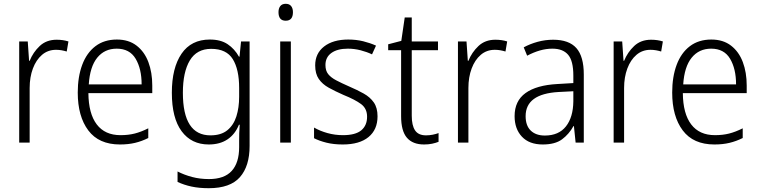

<svg xmlns="http://www.w3.org/2000/svg" viewBox="-20 -816 3999 1010"><path d="M278 -607Q312 -607 340 -598L331 -545Q318 -549 304 -551.5Q290 -554 275 -554Q232 -554 201 -527.5Q170 -501 153 -455.5Q136 -410 136 -353V-66H81V-598H126L133 -496H136Q154 -541 189 -574Q224 -607 278 -607Z M595 -608Q657 -608 698.5 -576Q740 -544 760.5 -489.5Q781 -435 781 -366V-326H445Q446 -218 489 -161.5Q532 -105 614 -105Q655 -105 688.5 -113.5Q722 -122 760 -141V-90Q726 -73 690.5 -64.5Q655 -56 611 -56Q500 -56 444.5 -130Q389 -204 389 -329Q389 -412 412.5 -475Q436 -538 482 -573Q528 -608 595 -608ZM594 -560Q530 -560 491.5 -512.5Q453 -465 447 -372H725Q725 -454 693.5 -507Q662 -560 594 -560Z M1084 -608Q1141 -608 1177.5 -583.5Q1214 -559 1237 -518H1240L1248 -598H1293V-48Q1293 58 1242 116Q1191 174 1078 174Q1028 174 988 165.5Q948 157 914 141V86Q949 104 990.5 115Q1032 126 1079 126Q1160 126 1199 83Q1238 40 1238 -42V-74Q1238 -94 1238.5 -115.5Q1239 -137 1241 -160H1237Q1217 -110 1177 -83Q1137 -56 1078 -56Q987 -56 935.5 -125.5Q884 -195 884 -328Q884 -459 935 -533.5Q986 -608 1084 -608ZM1091 -559Q1015 -559 978.5 -498Q942 -437 942 -328Q942 -104 1087 -104Q1143 -104 1176 -131Q1209 -158 1223.5 -204Q1238 -250 1238 -307V-353Q1238 -451 1204.5 -505Q1171 -559 1091 -559Z M1483 -796Q1502 -796 1511.5 -784Q1521 -772 1521 -752Q1521 -707 1483 -707Q1445 -707 1445 -752Q1445 -772 1454.5 -784Q1464 -796 1483 -796ZM1510 -598V-66H1454V-598Z M1966 -204Q1966 -134 1918.5 -95Q1871 -56 1783 -56Q1735 -56 1697 -65.5Q1659 -75 1632 -89V-145Q1663 -127 1702.5 -116Q1742 -105 1784 -105Q1850 -105 1880.5 -130.5Q1911 -156 1911 -202Q1911 -245 1879.5 -268.5Q1848 -292 1786 -317Q1743 -336 1709.5 -354.5Q1676 -373 1657 -400.5Q1638 -428 1638 -472Q1638 -535 1685 -571.5Q1732 -608 1812 -608Q1854 -608 1890.5 -599Q1927 -590 1958 -576L1937 -530Q1910 -543 1877 -551.5Q1844 -560 1810 -560Q1755 -560 1723.5 -537.5Q1692 -515 1692 -474Q1692 -444 1706.5 -426Q1721 -408 1748.5 -393.5Q1776 -379 1817 -361Q1859 -343 1893 -324Q1927 -305 1946.5 -277Q1966 -249 1966 -204Z M2221 -104Q2239 -104 2256.5 -107.5Q2274 -111 2287 -116V-70Q2272 -64 2253 -60Q2234 -56 2211 -56Q2151 -56 2120.5 -91.5Q2090 -127 2090 -205V-552H2022V-583L2091 -601L2109 -724H2146V-598H2284V-552H2146V-207Q2146 -156 2163.5 -130Q2181 -104 2221 -104Z M2586 -607Q2620 -607 2648 -598L2639 -545Q2626 -549 2612 -551.5Q2598 -554 2583 -554Q2540 -554 2509 -527.5Q2478 -501 2461 -455.5Q2444 -410 2444 -353V-66H2389V-598H2434L2441 -496H2444Q2462 -541 2497 -574Q2532 -607 2586 -607Z M2890 -607Q2973 -607 3012 -563Q3051 -519 3051 -424V-66H3008L2999 -153H2997Q2973 -110 2936.5 -83Q2900 -56 2835 -56Q2764 -56 2725.5 -97Q2687 -138 2687 -205Q2687 -285 2744.5 -326.5Q2802 -368 2912 -374L2996 -379V-418Q2996 -496 2968.5 -528Q2941 -560 2886 -560Q2853 -560 2820 -550.5Q2787 -541 2753 -523L2735 -567Q2768 -585 2808 -596Q2848 -607 2890 -607ZM2918 -332Q2745 -322 2745 -205Q2745 -155 2772 -129Q2799 -103 2846 -103Q2919 -103 2957 -151Q2995 -199 2996 -283V-336Z M3405 -607Q3439 -607 3467 -598L3458 -545Q3445 -549 3431 -551.5Q3417 -554 3402 -554Q3359 -554 3328 -527.5Q3297 -501 3280 -455.5Q3263 -410 3263 -353V-66H3208V-598H3253L3260 -496H3263Q3281 -541 3316 -574Q3351 -607 3405 -607Z M3722 -608Q3784 -608 3825.5 -576Q3867 -544 3887.5 -489.5Q3908 -435 3908 -366V-326H3572Q3573 -218 3616 -161.5Q3659 -105 3741 -105Q3782 -105 3815.5 -113.5Q3849 -122 3887 -141V-90Q3853 -73 3817.5 -64.5Q3782 -56 3738 -56Q3627 -56 3571.5 -130Q3516 -204 3516 -329Q3516 -412 3539.5 -475Q3563 -538 3609 -573Q3655 -608 3722 -608ZM3721 -560Q3657 -560 3618.5 -512.5Q3580 -465 3574 -372H3852Q3852 -454 3820.5 -507Q3789 -560 3721 -560Z"/></svg>

Font: Noto Sans Malayalam UI SemiCondensed Light
Style: Regular
Weight: 300
Width: 4
Designer: Jelle Bosma - Monotype Design Team
Foundry: Monotype Imaging Inc.
Version: Version 2.104; ttfautohint (v1.8.4.7-5d5b)